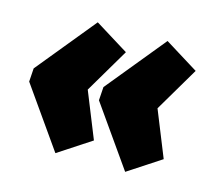

<svg xmlns="http://www.w3.org/2000/svg" viewBox="-73 -559 699 622"><g transform="rotate(15 277.0 -247.5)"><path d="M296 -400 208 -251 270 -97 160 -25 18 -227 21 -272 183 -470ZM530 -400 442 -251 504 -97 394 -25 252 -227 255 -272 417 -470Z"/></g></svg>

Font: Exo 2.0 Black
Style: Italic
Weight: 900
Italic angle: -8°
Designer: Natanael Gama
Version: Version 1.001;PS 001.001;hotconv 1.0.70;makeotf.lib2.5.58329